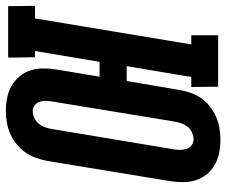

<svg xmlns="http://www.w3.org/2000/svg" viewBox="-112 -704 791 672"><g transform="rotate(90 284.0 -367.5)"><path d="M336 8Q312 8 289.5 3.5Q267 -1 248 -12Q229 -23 214.5 -40.5Q200 -58 193.5 -79Q187 -100 187 -124Q187 -148 191 -171L216 -320H164L126 -94H148L149 0H-31L-32 -94H12L103 -641H71V-735H251L252 -641H217L179 -415H231L262 -597Q265 -617 271.5 -636.5Q278 -656 290 -674Q302 -692 319.5 -705.5Q337 -719 356 -727.5Q375 -736 395.5 -739.5Q416 -743 436 -743Q460 -743 482.5 -738.5Q505 -734 524.5 -723Q544 -712 558 -694.5Q572 -677 578.5 -656Q585 -635 585 -611Q585 -587 581 -564L511 -138Q507 -118 500.5 -98.5Q494 -79 481.5 -61Q469 -43 452 -29.5Q435 -16 416 -7.5Q397 1 376.5 4.5Q356 8 336 8ZM336 -86Q348 -86 360 -91.5Q372 -97 380.5 -107Q389 -117 393 -129Q397 -141 399 -153L470 -579Q472 -591 472 -602.5Q472 -614 468.5 -624.5Q465 -635 456 -642Q447 -649 435 -649Q424 -649 411.5 -643.5Q399 -638 391 -628Q383 -618 379 -606Q375 -594 373 -582L303 -156Q301 -144 300.5 -132.5Q300 -121 303.5 -110.5Q307 -100 316 -93Q325 -86 336 -86Z"/></g></svg>

Font: Iosevka HT Extrabold Extended
Style: Italic
Weight: 800
Width: 7
Italic angle: -9°
Monospace: yes
Designer: Belleve Invis
Foundry: Belleve Invis
Version: Version 32.3.0; ttfautohint (v1.8.4)